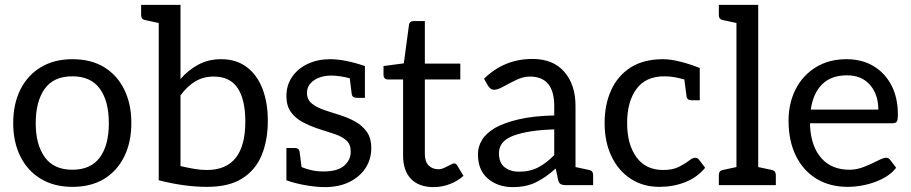

<svg xmlns="http://www.w3.org/2000/svg" viewBox="-20 -757 3725 785"><path d="M276 -515Q352 -515 405.5 -482.5Q459 -450 488 -391Q517 -332 517 -254Q517 -176 488 -117Q459 -58 405.5 -25.5Q352 7 276 7Q202 7 147.5 -25.5Q93 -58 63.5 -117Q34 -176 34 -254Q34 -332 63.5 -391Q93 -450 147.5 -482.5Q202 -515 276 -515ZM276 -63Q351 -63 388 -113Q425 -163 425 -253Q425 -344 388 -394.5Q351 -445 276 -445Q199 -445 162.5 -393.5Q126 -342 126 -253Q126 -166 163 -114.5Q200 -63 276 -63Z M827 7Q734 7 629 -20V-663L573 -675Q557 -678 557 -696V-737H718V-434Q749 -470 790.5 -492.5Q832 -515 884 -515Q946 -515 988.5 -483Q1031 -451 1053 -394.5Q1075 -338 1075 -263Q1075 -184 1050 -123Q1025 -62 970.5 -27.5Q916 7 827 7ZM826 -62Q983 -62 983 -260Q983 -350 951.5 -397Q920 -444 854 -444Q811 -444 778 -424Q745 -404 718 -367V-78Q748 -71 774.5 -66.5Q801 -62 826 -62Z M1308 8Q1272 8 1227.5 0Q1183 -8 1151 -20V-152H1184Q1203 -152 1205 -136L1213 -74Q1229 -67 1252 -61.5Q1275 -56 1303 -56Q1360 -56 1387 -79.5Q1414 -103 1414 -137Q1414 -167 1396 -183Q1378 -199 1348 -209Q1318 -219 1283 -230Q1247 -242 1217 -258Q1187 -274 1169 -299.5Q1151 -325 1151 -364Q1151 -409 1174.5 -443Q1198 -477 1238.5 -496Q1279 -515 1330 -515Q1389 -515 1472 -487V-357H1439Q1420 -357 1418 -373L1410 -437Q1391 -442 1371.5 -445Q1352 -448 1335 -448Q1292 -448 1263.5 -428.5Q1235 -409 1235 -377Q1235 -349 1256.5 -332.5Q1278 -316 1309 -306Q1340 -296 1368 -287Q1401 -277 1430.5 -261Q1460 -245 1479 -219Q1498 -193 1498 -151Q1498 -106 1474.5 -70Q1451 -34 1408.5 -13Q1366 8 1308 8Z M1753 8Q1693 8 1660.5 -25.5Q1628 -59 1628 -122V-432H1567Q1548 -432 1548 -452V-487L1631 -498L1652 -654Q1654 -671 1672 -671H1717V-497H1862V-432H1717V-128Q1717 -96 1732.5 -80.5Q1748 -65 1773 -65Q1784 -65 1797 -71Q1810 -77 1821 -83Q1832 -89 1837 -89Q1844 -89 1849 -81L1875 -38Q1852 -17 1819.5 -4.5Q1787 8 1753 8Z M2076 8Q2016 8 1975 -26.5Q1934 -61 1934 -127Q1934 -157 1950.5 -184.5Q1967 -212 2004 -234Q2041 -255 2100.5 -269Q2160 -283 2246 -285V-324Q2246 -444 2146 -444Q2120 -444 2091.5 -430.5Q2063 -417 2039 -403.5Q2015 -390 2001 -390Q1992 -390 1985.5 -395Q1979 -400 1975 -407L1959 -435Q2041 -516 2157 -516Q2242 -516 2287.5 -463Q2333 -410 2333 -324V-74L2389 -62Q2405 -59 2405 -41V0H2294Q2281 0 2273 -4Q2265 -8 2262 -21L2252 -68Q2212 -32 2172 -12Q2132 8 2076 8ZM2102 -55Q2147 -55 2181 -73Q2215 -91 2246 -123V-228Q2142 -225 2081 -203Q2020 -181 2020 -131Q2020 -91 2043.5 -73Q2067 -55 2102 -55Z M2676 7Q2610 7 2559.5 -25.5Q2509 -58 2480.5 -117Q2452 -176 2452 -254Q2452 -330 2479 -389Q2506 -448 2559 -481.5Q2612 -515 2691 -515Q2722 -515 2763 -504.5Q2804 -494 2841 -479V-347H2808Q2789 -347 2787 -363L2778 -432Q2760 -437 2740 -441Q2720 -445 2696 -445Q2620 -445 2582 -393Q2544 -341 2544 -254Q2544 -167 2582 -114.5Q2620 -62 2691 -62Q2730 -62 2755 -74.5Q2780 -87 2796 -99.5Q2812 -112 2821 -112Q2832 -112 2838 -104L2863 -71Q2830 -31 2781 -12Q2732 7 2676 7Z M2919 0V-41Q2919 -59 2935 -62L2991 -74V-663L2935 -675Q2919 -678 2919 -696V-737H3080V-74L3136 -62Q3152 -59 3152 -41V0Z M3446 7Q3373 7 3318.5 -26Q3264 -59 3234 -120Q3204 -181 3204 -264Q3204 -335 3233 -392Q3262 -449 3315.5 -482Q3369 -515 3441 -515Q3504 -515 3551 -487Q3598 -459 3624.5 -408.5Q3651 -358 3651 -288Q3651 -267 3646.5 -260Q3642 -253 3629 -253H3292V-240Q3297 -156 3339 -109.5Q3381 -63 3453 -63Q3484 -63 3514.5 -75.5Q3545 -88 3568.5 -100Q3592 -112 3602 -112Q3613 -112 3619 -104L3644 -71Q3624 -45 3590.5 -27.5Q3557 -10 3519 -1.5Q3481 7 3446 7ZM3295 -309H3571Q3571 -371 3537 -410Q3503 -449 3443 -449Q3378 -449 3341 -412Q3304 -375 3295 -309Z"/></svg>

Font: Aleo
Style: Regular
Weight: 400
Designer: Alessio Laiso
Foundry: Alessio Laiso
Version: Version 2.001; ttfautohint (v1.8.4.7-5d5b);gftools[0.9.29]